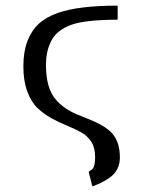

<svg xmlns="http://www.w3.org/2000/svg" viewBox="-20 -460 500 682"><path d="M397.9 -439.9V-390.1Q279.3 -389.6 231 -371.1Q184.6 -353 166 -321.8Q143.6 -283.2 143.6 -234.4Q143.6 -232.9 143.1 -231.9Q143.6 -184.6 152.3 -156.2Q161.1 -127 176.3 -108.6Q191.4 -90.3 211.2 -76.7Q231 -63 252.7 -54Q274.4 -44.9 296.1 -36.4Q317.9 -27.8 337.6 -17.1Q357.4 -6.3 372.6 7.8Q405.8 39.1 405.8 99.1Q405.8 144.5 371.1 169.9Q344.2 189.5 308.1 202.1L294.9 149.9Q303.7 144.5 307.1 141.6Q317.9 132.3 317.9 98.1Q317.9 64 303.7 42.7Q289.6 21.5 267.1 9.3Q244.6 -2.9 217.5 -13.9Q190.4 -24.9 163.3 -39.8Q136.2 -54.7 113.8 -75.7Q91.3 -96.7 77.1 -134.5Q63 -172.4 63 -224.1Q63 -275.9 77.1 -313.2Q91.3 -350.6 117.2 -375Q143.6 -399.4 185.5 -414.1Q260.3 -439.9 393.1 -439.9Q395.5 -439.9 397.9 -439.9Z"/></svg>

Font: Pfennig
Style: Medium
Weight: 500
Version: Version 20120410 ; ttfautohint (v0.8)